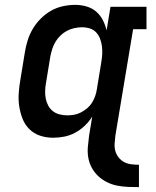

<svg xmlns="http://www.w3.org/2000/svg" viewBox="-20 -558 640 789"><path d="M551 211Q528 211 505 210Q482 209 460 204.5Q438 200 418.5 190Q399 180 383.5 165.5Q368 151 357.5 132Q347 113 343 91Q339 69 341 46Q343 23 346 0L359 -79Q346 -58 328 -41Q310 -24 288.5 -12.5Q267 -1 244 3.5Q221 8 198 8Q170 8 144.5 -0.5Q119 -9 100.5 -27.5Q82 -46 72.5 -70.5Q63 -95 59 -121.5Q55 -148 57 -176Q59 -204 64 -232L82 -342Q86 -367 93.5 -391.5Q101 -416 114.5 -439Q128 -462 147.5 -481.5Q167 -501 190 -514Q213 -527 238.5 -532.5Q264 -538 289 -538Q313 -538 335.5 -531.5Q358 -525 375 -510.5Q392 -496 402.5 -475.5Q413 -455 418 -433L434 -530H582V-438H527L454 0Q452 16 451 32Q450 48 454 62.5Q458 77 467.5 89Q477 101 490 108Q503 115 519 117Q535 119 551 119ZM256 -84Q271 -84 285 -86.5Q299 -89 312.5 -96Q326 -103 338 -113Q350 -123 358 -136Q366 -149 371 -163Q376 -177 378 -191L396 -301Q399 -318 400 -334.5Q401 -351 399 -367Q397 -383 391.5 -398Q386 -413 375.5 -424.5Q365 -436 349.5 -441Q334 -446 317 -446Q302 -446 286 -442.5Q270 -439 255.5 -431.5Q241 -424 229 -412.5Q217 -401 208.5 -387Q200 -373 195 -357.5Q190 -342 187 -327L169 -217Q166 -201 165.5 -184.5Q165 -168 168 -153Q171 -138 178 -124.5Q185 -111 197 -101.5Q209 -92 224.5 -88Q240 -84 256 -84Q256 -84 256 -84Q256 -84 256 -84Z"/></svg>

Font: Iosevka Curly Slab SmBdExObl
Style: Regular
Weight: 600
Width: 7
Italic angle: -9°
Monospace: yes
Designer: Belleve Invis
Foundry: Belleve Invis
Version: Version 11.1.0; ttfautohint (v1.8.3)